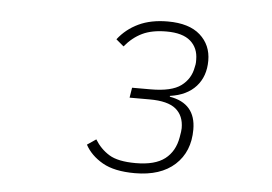

<svg xmlns="http://www.w3.org/2000/svg" viewBox="-37 -751 674 475"><g transform="rotate(5 300.0 -513.5)"><path d="M334 -533Q386 -533 409.5 -550.5Q433 -568 438 -597Q440 -605 440 -609.5Q440 -614 440 -616Q440 -645 420.5 -662Q401 -679 361 -679Q325 -679 301 -667.5Q277 -656 258 -633L239 -649Q259 -675 289.5 -689.5Q320 -704 362 -704Q415 -704 442.5 -679.5Q470 -655 470 -616Q470 -577 447.5 -552Q425 -527 383 -521V-519Q448 -508 448 -443Q448 -388 412.5 -355.5Q377 -323 313 -323Q262 -323 232.5 -340Q203 -357 189 -383L211 -398Q225 -375 247 -361.5Q269 -348 313 -348Q361 -348 385.5 -367Q410 -386 416 -421Q419 -437 419 -444Q419 -475 399 -491.5Q379 -508 334 -508H284L288 -533Z"/></g></svg>

Font: IBM Plex Mono ExtraLight
Style: Italic
Weight: 200
Italic angle: -9°
Monospace: yes
Designer: Mike Abbink, Paul van der Laan, Pieter van Rosmalen
Foundry: Bold Monday
Version: Version 2.3